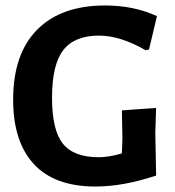

<svg xmlns="http://www.w3.org/2000/svg" viewBox="-20 -672 638 701"><path d="M364 -652Q469 -652 553 -613L524 -491L511 -489Q419 -542 341 -542Q252 -542 211 -489Q170 -436 170 -315Q170 -197 209.5 -147.5Q249 -98 340 -98Q378 -98 425 -112L427 -167L425 -269L550 -278L547 -188L550 -31Q430 9 329 9Q179 9 103.5 -73Q28 -155 28 -308Q28 -475 115.5 -563.5Q203 -652 364 -652Z"/></svg>

Font: Alegreya Sans
Style: Bold
Weight: 700
Designer: Juan Pablo del Peral
Foundry: Huerta Tipografica
Version: Version 2.007